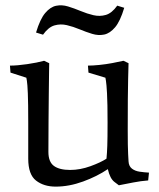

<svg xmlns="http://www.w3.org/2000/svg" viewBox="-20 -685 590 714"><path d="M458 -85Q459 -67 470.5 -58Q482 -49 499.5 -46.5Q517 -44 534 -43L531 -14Q504 -12 476 -6.5Q448 -1 422 4Q422 4 405.5 -8.5Q389 -21 381 -56Q341 -29 289 -10Q237 9 187 9Q143 9 114 -13.5Q85 -36 85 -95V-229Q85 -302 83.5 -337.5Q82 -373 80 -384.5Q78 -396 78 -396L19 -415L17 -441Q44 -441 81.5 -446.5Q119 -452 144 -459L163 -450Q163 -450 162.5 -420Q162 -390 161.5 -340.5Q161 -291 160.5 -233.5Q160 -176 160 -120Q160 -83 180.5 -68Q201 -53 241 -53Q278 -53 316.5 -67Q355 -81 376 -95Q378 -115 379 -143Q380 -171 380 -229Q380 -302 378 -337.5Q376 -373 374 -384.5Q372 -396 372 -396L309 -415L307 -441Q325 -441 349.5 -443.5Q374 -446 398 -450.5Q422 -455 439 -459L458 -450Q458 -450 456.5 -391Q455 -332 455 -202Q455 -139 456.5 -112Q458 -85 458 -85ZM416 -664 442 -656Q427 -606 408 -583.5Q389 -561 367.5 -556.5Q346 -552 323 -559Q300 -566 276 -576Q252 -586 228.5 -591.5Q205 -597 182.5 -590.5Q160 -584 140 -556L114 -564Q129 -614 148 -636.5Q167 -659 188.5 -663.5Q210 -668 233 -661Q256 -654 280 -644Q304 -634 327.5 -628.5Q351 -623 373.5 -629.5Q396 -636 416 -664Z"/></svg>

Font: Average
Style: Regular
Weight: 400
Designer: Eduardo Tunni
Foundry: Eduardo Rodriguez Tunni
Version: Version 1.003; ttfautohint (v1.8.4.7-5d5b)